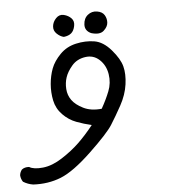

<svg xmlns="http://www.w3.org/2000/svg" viewBox="-63 -304 608 661"><g transform="rotate(-5 241.5 26.5)"><path d="M25.4 313.5Q6.8 310.5 -8.8 300.8Q-15.6 291 -16.6 278.3Q-15.6 267.6 -8.8 258.8Q1 251 16.6 252Q32.2 261.7 64.5 258.3Q96.7 254.9 131.3 232.4Q166 210 191.9 185.1Q217.8 160.2 244.1 127Q217.8 121.1 191.9 111.3Q166 101.6 145.5 80.6Q125 59.6 119.1 31.2Q113.3 2.9 115.7 -25.9Q118.2 -54.7 127.4 -79.1Q136.7 -103.5 159.2 -126.5Q181.6 -149.4 214.4 -156.7Q247.1 -164.1 277.8 -159.2Q308.6 -154.3 335.9 -122.6Q363.3 -90.8 370.1 -64.5Q377 -38.1 372.1 -2.4Q367.2 33.2 347.7 68.8Q328.1 104.5 310.5 132.3Q293 160.2 229.5 220.7Q166 281.2 121.6 298.8Q77.1 316.4 25.4 313.5ZM283.2 74.2Q299.8 44.9 311 16.6Q322.3 -11.7 317.4 -42.5Q312.5 -73.2 291.5 -92.8Q270.5 -112.3 241.7 -107.9Q212.9 -103.5 195.8 -83.5Q178.7 -63.5 172.4 -44.4Q166 -25.4 167.5 -3.9Q168.9 17.6 181.2 34.7Q193.4 51.8 219.7 64.9Q246.1 78.1 283.2 74.2ZM174.8 -183.6Q162.1 -186.5 150.9 -197.3Q139.6 -208 141.1 -223.1Q142.6 -238.3 154.3 -250.5Q166 -262.7 181.6 -258.8Q197.3 -254.9 207 -244.6Q216.8 -234.4 213.4 -217.8Q210 -201.2 200.7 -193.4Q191.4 -185.5 174.8 -183.6ZM269.5 -188.5Q248 -198.2 249 -219.7Q250 -241.2 264.2 -252.4Q278.3 -263.7 296.4 -260.7Q314.5 -257.8 321.8 -245.6Q329.1 -233.4 328.1 -219.2Q327.1 -205.1 313 -192.4Q298.8 -179.7 269.5 -188.5Z"/></g></svg>

Font: NaikaiFont
Style: Regular
Weight: 400
Version: Version 1.67